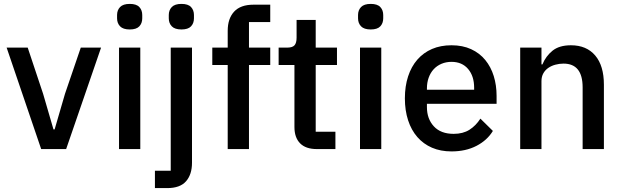

<svg xmlns="http://www.w3.org/2000/svg" viewBox="-20 -764 3188 984"><path d="M191 0 14 -520H122L201 -283L254 -101H260L313 -283L394 -520H498L319 0Z M645 -613Q611 -613 595.5 -629Q580 -645 580 -670V-687Q580 -712 595.5 -728Q611 -744 645 -744Q679 -744 694 -728Q709 -712 709 -687V-670Q709 -645 694 -629Q679 -613 645 -613ZM590 -520H699V0H590Z M855 -520H964V70Q964 130 933.5 165Q903 200 837 200H774V111H855ZM910 -613Q876 -613 860.5 -629Q845 -645 845 -670V-687Q845 -712 860.5 -728Q876 -744 910 -744Q944 -744 959 -728Q974 -712 974 -687V-670Q974 -645 959 -629Q944 -613 910 -613Z M1147 -431H1068V-520H1147V-606Q1147 -669 1180 -704.5Q1213 -740 1279 -740H1365V-651H1256V-520H1365V-431H1256V0H1147Z M1604 0Q1547 0 1518 -29.5Q1489 -59 1489 -113V-431H1408V-520H1452Q1479 -520 1489.5 -532Q1500 -544 1500 -571V-662H1598V-520H1707V-431H1598V-89H1699V0Z M1880 -613Q1846 -613 1830.5 -629Q1815 -645 1815 -670V-687Q1815 -712 1830.5 -728Q1846 -744 1880 -744Q1914 -744 1929 -728Q1944 -712 1944 -687V-670Q1944 -645 1929 -629Q1914 -613 1880 -613ZM1825 -520H1934V0H1825Z M2294 12Q2238 12 2194 -7Q2150 -26 2119 -61.5Q2088 -97 2071.5 -147.5Q2055 -198 2055 -260Q2055 -322 2071.5 -372.5Q2088 -423 2119 -458.5Q2150 -494 2194 -513Q2238 -532 2294 -532Q2351 -532 2394.5 -512Q2438 -492 2467 -456.5Q2496 -421 2510.5 -374Q2525 -327 2525 -273V-232H2168V-215Q2168 -155 2203.5 -116.5Q2239 -78 2305 -78Q2353 -78 2386 -99Q2419 -120 2442 -156L2506 -93Q2477 -45 2422 -16.5Q2367 12 2294 12ZM2294 -447Q2266 -447 2242.5 -437Q2219 -427 2202.5 -409Q2186 -391 2177 -366Q2168 -341 2168 -311V-304H2410V-314Q2410 -374 2379 -410.5Q2348 -447 2294 -447Z M2646 0V-520H2755V-434H2760Q2777 -476 2811.5 -504Q2846 -532 2906 -532Q2986 -532 3030.5 -479.5Q3075 -427 3075 -330V0H2966V-316Q2966 -438 2868 -438Q2847 -438 2826.5 -432.5Q2806 -427 2790 -416Q2774 -405 2764.5 -388Q2755 -371 2755 -348V0Z"/></svg>

Font: IBM Plex Sans Hebrew Medm
Style: Regular
Weight: 500
Designer: Mike Abbink, Paul van der Laan, Pieter van Rosmalen, Yanek Iontef
Foundry: Bold Monday
Version: Version 1.3